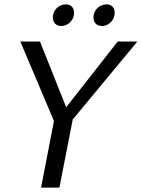

<svg xmlns="http://www.w3.org/2000/svg" viewBox="-20 -859 649 879"><path d="M73 -669 227 -305 168 0H252L313 -312L609 -669H519L283 -368L163 -669ZM222 -779C222 -756 236 -740 261 -740C290 -740 319 -765 319 -800C319 -823 306 -839 282 -839C252 -839 222 -816 222 -779ZM408 -779C408 -756 422 -740 447 -740C476 -740 505 -765 505 -800C505 -823 492 -839 468 -839C438 -839 408 -816 408 -779Z"/></svg>

Font: KpSans
Style: Italic
Weight: 400
Italic angle: -11°
Version: Version 0.66